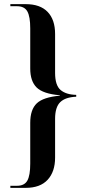

<svg xmlns="http://www.w3.org/2000/svg" viewBox="-20 -780 418 927"><path d="M30 127V117H62Q98 117 112 92Q126 67 126 10V-187Q126 -251 157.5 -281Q189 -311 269 -318V-320Q188 -327 157 -357.5Q126 -388 126 -449V-643Q126 -700 112 -725Q98 -750 62 -750H30V-760H104Q174 -760 210 -722.5Q246 -685 246 -616V-428Q246 -368 272.5 -345.5Q299 -323 348 -322V-313Q296 -311 271 -287Q246 -263 246 -206V-19Q246 49 210 88Q174 127 104 127Z"/></svg>

Font: Noto Serif Display Condensed SemiBold
Style: Regular
Weight: 600
Width: 3
Designer: Monotype Design Team
Foundry: Monotype Imaging Inc.
Version: Version 2.009